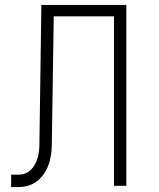

<svg xmlns="http://www.w3.org/2000/svg" viewBox="-20 -750 640 775"><path d="M25 5V-45H55Q93 -45 115.5 -77.5Q138 -110 139 -164L147 -730H490V0H440V-684H197L189 -164Q188 -87 152 -41Q116 5 55 5Z"/></svg>

Font: NKDuy Mono Thin
Style: Regular
Weight: 100
Monospace: yes
Designer: NKDuy
Foundry: NKDuy
Version: Version 2.251; ttfautohint (v1.8.4.7-5d5b)